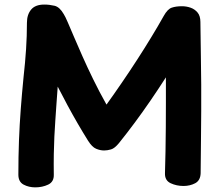

<svg xmlns="http://www.w3.org/2000/svg" viewBox="-20 -798 961 829"><path d="M132.3 11Q104.4 11 81.9 -0.9Q59.3 -12.9 59.3 -44Q59.3 -121 61.9 -190.9Q64.6 -260.8 69.7 -327.9Q74.8 -395 81.3 -461Q88.9 -529 92.6 -586.1Q96.3 -643.1 96.3 -700Q96.3 -734.7 114.3 -756.5Q132.3 -778.3 171.3 -778.3Q193.4 -778.3 215.5 -773.1Q237.6 -767.8 255.1 -737.2Q261.7 -727.1 272.6 -701.7Q283.6 -676.2 299.5 -638.8Q315.4 -601.4 335.9 -555.2Q356.4 -508.9 382.4 -455.7Q408.3 -402.6 439.8 -346.4Q473.3 -393 506.9 -442.2Q540.6 -491.3 572.6 -540.9Q604.7 -590.4 633.6 -638.1Q662.6 -685.7 686.8 -728.9Q703.3 -758.8 721.5 -764.9Q739.7 -771.1 765.7 -771.1Q784.7 -771.1 802.6 -764.9Q820.4 -758.8 832.9 -744.1Q845.3 -729.4 845.3 -703Q846.3 -621.2 847.3 -556Q848.3 -490.8 848.8 -433.5Q849.3 -376.2 848.8 -319.1Q848.3 -261.9 847.8 -196.6Q847.3 -131.3 846.3 -50Q845.3 -18.9 822.8 -6.9Q800.2 5 772.3 5Q742.3 5 716.8 -6.9Q691.3 -18.9 692.3 -50Q693.6 -93.9 694.6 -144.1Q695.6 -194.3 695.9 -248.2Q696.3 -302.1 696.3 -356.8Q696.3 -411.6 696.3 -464Q663.4 -412.8 629.9 -363.9Q596.3 -315 562.3 -269.1Q528.3 -223.2 493.7 -180.2Q475 -157.4 459.4 -152.9Q443.8 -148.3 429.6 -148.3Q412.3 -148.3 394.8 -155.8Q377.3 -163.2 360 -190.8Q337.8 -226.4 315.7 -264.4Q293.7 -302.3 272.2 -342.1Q250.7 -381.9 229.2 -424Q226 -382.7 223.6 -346.6Q221.1 -310.6 218.8 -276.8Q216.4 -243.1 214.7 -207.8Q213 -172.6 212.3 -132.3Q211.6 -92.1 212.3 -44Q213.3 -12.9 187.9 -0.9Q162.6 11 132.3 11Z"/></svg>

Font: Playpen Sans
Style: Regular
Weight: 400
Designer: Laura Meseguer, Veronika Burian, José Scaglione, Kostas Bartsokas, Vera Evstafieva, Tom Grace, Yorlmar Campos
Foundry: TypeTogether
Version: Version 2.000